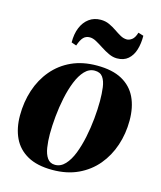

<svg xmlns="http://www.w3.org/2000/svg" viewBox="-112 -812 761 907"><g transform="rotate(15 269.0 -359.0)"><path d="M307.5 -517.5Q383 -517.5 430.2 -491.5Q477.5 -465.5 500 -418.2Q522.5 -371 522.5 -306Q522.5 -242 503.2 -184.2Q484 -126.5 446.8 -82Q409.5 -37.5 355 -12Q300.5 13.5 229.5 13.5Q155 13.5 107.8 -13Q60.5 -39.5 38.2 -86.5Q16 -133.5 16 -195.5Q16 -262 35.2 -320.5Q54.5 -379 92 -423.5Q129.5 -468 183.5 -492.8Q237.5 -517.5 307.5 -517.5ZM303 -491.5Q275.5 -491.5 254.2 -469Q233 -446.5 218 -409Q203 -371.5 193.5 -326.2Q184 -281 179.5 -234.2Q175 -187.5 175 -147.5Q175 -113 179.8 -82Q184.5 -51 197.8 -32Q211 -13 236 -13Q263.5 -13 284.8 -35.8Q306 -58.5 320.8 -96.2Q335.5 -134 345 -179.8Q354.5 -225.5 359 -272Q363.5 -318.5 363.5 -358.5Q363.5 -395 359.5 -425.2Q355.5 -455.5 342.8 -473.5Q330 -491.5 303 -491.5ZM162.5 -592Q162 -633.5 174.8 -664.5Q187.5 -695.5 211.5 -713.2Q235.5 -731 268.5 -731Q291.5 -731 310.5 -722.2Q329.5 -713.5 346.2 -702Q363 -690.5 378.5 -681.8Q394 -673 410.5 -673Q421.5 -673 434.5 -682.2Q447.5 -691.5 455.5 -718L481.5 -710Q482 -672 472.5 -641.2Q463 -610.5 442.2 -592.5Q421.5 -574.5 388 -574.5Q368 -574.5 347.8 -584Q327.5 -593.5 308.5 -606Q289.5 -618.5 272.2 -628Q255 -637.5 240 -637.5Q221 -637.5 209 -625.2Q197 -613 187 -583.5Z"/></g></svg>

Font: Merriweather 144pt ExtraBold
Style: Italic
Weight: 800
Italic angle: -7.8°
Version: Version 2.101